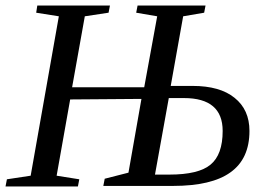

<svg xmlns="http://www.w3.org/2000/svg" viewBox="-29 -673 969 695"><path d="M483 -315 225 -313 176 -37 258 -24 253 2H-9L-4 -24L82 -37L184 -614L102 -627L106 -653H369L364 -627L278 -614L232 -357H493L540 -614L464 -627L469 -653H715L710 -627L634 -614L589 -362H668Q767 -362 820 -319Q874 -276 874 -199Q874 -98 805 -49Q737 0 597 0H345L350 -26L436 -48ZM582 -318 532 -41H584Q690 -41 733 -77Q777 -113 777 -199Q777 -318 637 -318Z"/></svg>

Font: Libra Serif Modern
Style: Italic
Weight: 400
Italic angle: -12°
Designer: Stefan Peev, Context Ltd
Foundry: Stefan Peev, Context Ltd
Version: Version 1.000